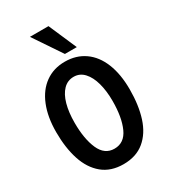

<svg xmlns="http://www.w3.org/2000/svg" viewBox="-236 -1093 1073 1218"><g transform="rotate(-30 300.0 -483.5)"><path d="M30 -375Q30 -485 62.8 -566.2Q95.5 -647.5 156.5 -691.2Q217.5 -735 300 -735Q383 -735 444 -692.2Q505 -649.5 537.5 -569Q570 -488.5 570 -377Q570 -261 541.8 -173Q513.5 -85 453.2 -35Q393 15 300 15Q207.5 15 147.2 -35Q87 -85 58.5 -172.5Q30 -260 30 -375ZM439 -369Q439 -441 423.2 -498.8Q407.5 -556.5 376.5 -590.2Q345.5 -624 301 -624Q256 -624 224.5 -591.8Q193 -559.5 177 -501.8Q161 -444 161 -367Q161 -249.5 194.2 -174.2Q227.5 -99 299 -99Q371.5 -99 405.2 -173.5Q439 -248 439 -369ZM188 -982H324L413 -777H326Z"/></g></svg>

Font: JuliaMono
Style: Bold
Weight: 700
Monospace: yes
Designer: cormullion
Foundry: corm
Version: Version 0.055; ttfautohint (v1.8.4)